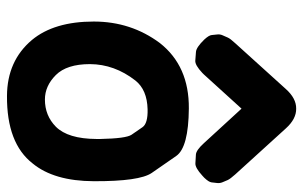

<svg xmlns="http://www.w3.org/2000/svg" viewBox="-184 -686 893 566"><g transform="rotate(90 263.0 -402.5)"><path d="M301.8 -390.6Q343.3 -391.6 354.5 -375.5Q365.7 -359.4 376.7 -343.3Q387.7 -327.1 389.2 -251Q389.2 -245.6 389.2 -239.7Q388.7 -155.8 353 -120.1Q320.3 -87.9 272.9 -87.9Q232.9 -87.9 200.7 -120.1Q168.5 -152.3 168.5 -220.7Q168.9 -293 216.8 -354.5Q244.1 -389.2 301.8 -390.6ZM106.4 -426.8Q43 -341.8 43 -231.9Q43 -115.2 97.2 -49.8Q158.7 23.4 262.2 23.9Q401.9 24.9 461.4 -51.8Q513.2 -114.7 513.7 -231.9Q514.2 -366.7 489.3 -402.8Q464.4 -439 439.2 -475.1Q414.1 -511.2 299.3 -512.2Q174.3 -513.2 106.4 -426.8ZM299.8 -828.6Q269.5 -829.1 241.7 -797.9L106.9 -648.9Q93.3 -634.3 90.1 -626.7Q86.9 -619.1 83.5 -611.6Q80.1 -604 81.1 -595.9Q82 -587.9 82.8 -579.6Q83.5 -571.3 96.2 -557.6Q119.1 -534.2 132.3 -533.2Q145.5 -532.2 158.4 -531.2Q171.4 -530.3 194.3 -551.8Q196.3 -553.7 198.7 -556.2L299.8 -667.5L401.9 -556.2Q422.4 -533.7 435.3 -533Q448.2 -532.2 461.2 -531.5Q474.1 -530.8 497.1 -551.8Q500.5 -554.7 503.4 -557.6Q516.1 -570.8 517.1 -579.1Q518.1 -587.4 519 -595.5Q520 -603.5 516.8 -611.3Q513.7 -619.1 510.3 -626.7Q506.8 -634.3 493.7 -648.9L357.9 -798.3Q330.1 -829.1 299.8 -828.6Z"/></g></svg>

Font: Comic Relief
Style: Bold
Weight: 700
Designer: Jeff Davis
Foundry: Loudifier
Version: Version 1.200; ttfautohint (v1.8.4.7-5d5b)